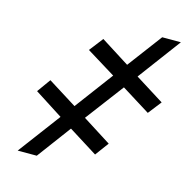

<svg xmlns="http://www.w3.org/2000/svg" viewBox="-98 -755 868 856"><g transform="rotate(15 336.0 -327.5)"><path d="M440.7 -394.9 307.9 -218.8 440 -134.9 393.8 -72.4 260.3 -156.2 144.2 0H56.1L201.7 -194.6L71 -278.4L115.8 -340.9L249.3 -257.1L380.7 -433.2L246.8 -515.6L296.2 -579.5L428.3 -495.7L547.6 -654.8H633.9L486.9 -457.4L620.4 -373.6L572.8 -312.5Z"/></g></svg>

Font: Inter UI
Style: Bold Italic
Weight: 700
Italic angle: 9.39999°
Designer: Rasmus Andersson
Foundry: rsms
Version: 3.2;8d6f07862